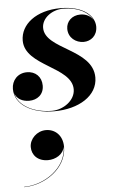

<svg xmlns="http://www.w3.org/2000/svg" viewBox="-57 -512 561 905"><g transform="rotate(-5 223.5 -59.0)"><path d="M399.5 -132C399.5 -267.5 174.5 -283.5 174.5 -386C174.5 -432 223 -468 276.5 -468C347.5 -468 396.5 -439 414.5 -402.5C403 -422 381 -433.5 354.5 -433.5C314.5 -433.5 287.5 -406 287.5 -371.5C287.5 -329 322.5 -303.5 359.5 -303.5C393 -303.5 424.5 -327 424.5 -370.5C424.5 -417.5 377 -471.5 264 -471.5C148.5 -471.5 73.5 -411 73.5 -334.5C73.5 -213.5 293 -192.5 293 -85.5C293 -32 235.5 7 182.5 7C101.5 7 25 -27.5 11.5 -91.5C20.5 -64 47.5 -49.5 79.5 -49.5C117 -49.5 149 -72.5 149 -115.5C149 -157.5 120 -184.5 80 -184.5C36 -184.5 7.5 -151.5 7.5 -111.5C7.5 -37 86.5 10 193 10C309.5 10 399.5 -45.5 399.5 -132ZM67.5 168.5C67.5 207 95.5 237 143.5 237C178.5 237 217 217 222 179.5C223 280.5 116 352.5 20 352.5V354C118 354 224 282.5 224 180.5C224 126.5 188.5 95 145.5 95C103 95 67.5 130 67.5 168.5Z"/></g></svg>

Font: Bodoni* 96pt
Style: Bold Italic
Weight: 700
Italic angle: -13°
Version: Version 2.3